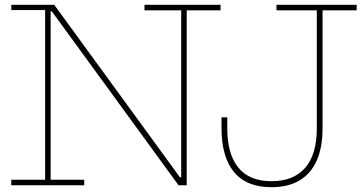

<svg xmlns="http://www.w3.org/2000/svg" viewBox="-20 -772 1516 800"><path d="M724 0 176 -752H206L754 0ZM27 -730V-752H206L205 -725H191V-23H331V0H27V-23H168V-730ZM582 -729V-752H899V-729H758V0H727L718 -33H735V-729ZM1111 8Q1007 8 955 -55.2Q903 -118.5 903 -237V-283H927V-237Q927 -130 973.2 -73.5Q1019.5 -17 1111 -17Q1203.5 -17 1251.8 -73Q1300 -129 1300 -237V-729H1132V-752H1466V-729H1324V-237Q1324 -158.5 1300 -103.8Q1276 -49 1228.5 -20.5Q1181 8 1111 8Z"/></svg>

Font: Hepta Slab ExtraLight ExtraLight
Style: Regular
Weight: 250
Version: Version 1.102